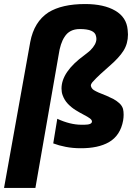

<svg xmlns="http://www.w3.org/2000/svg" viewBox="-45 -724 666 952"><path d="M130.5 208H-25L105 -516Q124 -616 195 -662.5Q262 -704 377 -704Q470 -704 526.2 -671.2Q582.5 -638.5 588 -576L589.5 -553Q589.5 -508 567.5 -472.8Q545.5 -437.5 496 -395Q475 -376.5 453.5 -357Q432 -337.5 412 -315Q405.5 -307 405.5 -299Q408 -285.5 420 -277.5Q437 -266.5 482.5 -249.5L517.5 -233Q534.5 -223.5 547.2 -211.8Q560 -200 565 -184Q568 -171 568 -155Q568 -142 565.5 -126.5Q552 -52 495 -19Q441.5 11.5 354.5 11Q315.5 11 281 4.2Q246.5 -2.5 219 -13L239 -135Q303 -105.5 358.5 -105.5H373Q410.5 -105.5 411 -121.5Q411 -129.5 400 -137.5Q389 -145.5 370 -155.2Q351 -165 330 -178Q309 -191 291.8 -209Q274.5 -227 265.5 -252Q260 -267 260 -285Q260 -368 373.5 -450.5Q394.5 -466.5 403 -474.5Q432.5 -504 433 -530.5Q433 -537.5 431 -545Q424.5 -580 351 -580Q299 -580 275 -541Q254 -510 245.5 -450.5Z"/></svg>

Font: Lucymar Sans ExtraBold
Style: Italic
Weight: 800
Italic angle: -10°
Foundry: The League of Moveable Type (original font) / Main changes by Cristiano Sobral with portions from Mirco Monsees
Version: Version 2.00;August 30, 2020;FontCreator 13.0.0.2681 64-bit